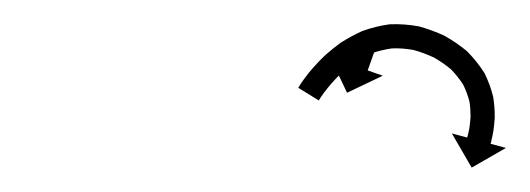

<svg xmlns="http://www.w3.org/2000/svg" viewBox="-20 -604 439 159"><path d="M291.7 -566C291.7 -566.1 291.7 -566.2 291.8 -566.2L272.9 -572.9C272.9 -572.8 272.9 -572.7 272.8 -572.7C272.8 -572.4 272.7 -572.2 272.6 -572C272.5 -571.7 272.4 -571.3 272.2 -571C272.1 -570.6 271.9 -570.1 271.8 -569.7C271.6 -569.2 271.4 -568.6 271.2 -568.1C271 -567.6 270.8 -567 270.6 -566.4C270.4 -565.8 270.2 -565.2 270 -564.5C269.7 -563.9 269.5 -563.3 269.3 -562.6C269.1 -562 268.8 -561.4 268.6 -560.7C268.4 -560.1 268.2 -559.5 268 -558.9C267.8 -558.3 267.6 -557.7 267.4 -557.1C267.2 -556.6 267 -556.1 266.8 -555.6C266.7 -555.1 266.5 -554.7 266.3 -554.3C266.2 -553.9 266.1 -553.6 266 -553.3C265.9 -553 265.8 -552.8 265.8 -552.6C265.7 -552.5 265.7 -552.5 265.7 -552.4L253.3 -556.8L267.4 -527.2L297 -541.3L284.5 -545.7C284.6 -545.8 284.6 -545.9 284.6 -546C284.7 -546.2 284.8 -546.4 284.8 -546.6C285 -546.9 285.1 -547.3 285.2 -547.6C285.4 -548.1 285.5 -548.5 285.7 -548.9C285.8 -549.4 286 -550 286.2 -550.5C286.4 -551.1 286.6 -551.6 286.8 -552.2C287 -552.8 287.3 -553.4 287.5 -554.1C287.7 -554.7 287.9 -555.3 288.2 -556C288.4 -556.6 288.6 -557.3 288.8 -557.9C289 -558.5 289.3 -559.1 289.5 -559.7C289.7 -560.3 289.9 -560.9 290.1 -561.5C290.3 -562 290.5 -562.5 290.6 -563C290.8 -563.5 291 -563.9 291.1 -564.3C291.2 -564.7 291.3 -565 291.5 -565.3C291.5 -565.6 291.6 -565.8 291.7 -566ZM228.5 -533.7C228 -532.9 227.5 -532.1 227 -531.3L244 -520.8C244.4 -521.5 244.9 -522.2 245.3 -522.9C245.3 -522.9 245.3 -522.9 245.3 -522.9C245.3 -522.8 245.2 -522.8 245.2 -522.8C246.4 -524.5 247.5 -526.2 248.7 -527.8C248.7 -527.8 248.7 -527.8 248.7 -527.7C248.6 -527.7 248.6 -527.6 248.6 -527.6C250.5 -530.1 252.4 -532.5 254.5 -534.9C254.5 -534.9 254.4 -534.9 254.4 -534.8C254.3 -534.8 254.3 -534.7 254.3 -534.7C257 -537.7 259.8 -540.7 262.7 -543.5C262.7 -543.5 262.7 -543.4 262.6 -543.3C262.5 -543.3 262.4 -543.2 262.4 -543.2C266.1 -546.5 269.9 -549.5 273.8 -552.4C273.8 -552.4 273.7 -552.3 273.6 -552.2C273.5 -552.1 273.3 -552 273.3 -552C278 -555 283 -557.7 288.1 -560C288.1 -560 287.9 -559.9 287.7 -559.8C287.5 -559.7 287.3 -559.7 287.3 -559.7C293 -561.7 299 -563.2 305.1 -564C305.1 -564 304.8 -564 304.5 -564C304.3 -564 304 -563.9 304 -563.9C310.3 -564.2 316.7 -563.7 323 -562.5C323 -562.5 322.8 -562.6 322.5 -562.6C322.3 -562.7 322.1 -562.7 322.1 -562.7C328.1 -561.1 333.9 -558.9 339.5 -556.3C339.5 -556.3 339.3 -556.4 339.1 -556.5C338.9 -556.6 338.8 -556.7 338.8 -556.7C344 -553.7 349.1 -550.3 353.7 -546.4C353.7 -546.4 353.5 -546.6 353.4 -546.7C353.2 -546.9 353 -547.1 353 -547.1C357.1 -542.9 360.8 -538.3 363.9 -533.4C363.9 -533.4 363.8 -533.6 363.7 -533.9C363.5 -534.1 363.4 -534.3 363.4 -534.3C365.7 -529.6 367.6 -524.6 368.9 -519.4C368.9 -519.4 368.9 -519.6 368.8 -519.9C368.8 -520.1 368.7 -520.3 368.7 -520.3C369.4 -516 369.7 -511.6 369.7 -507.2C369.7 -507.2 369.7 -507.3 369.7 -507.4C369.7 -507.6 369.7 -507.7 369.7 -507.7C369.5 -504.4 369.2 -501.2 368.7 -497.9C368.7 -497.9 368.7 -498 368.7 -498.1C368.7 -498.2 368.8 -498.3 368.8 -498.3C368.4 -496.2 368 -494.2 367.5 -492.2C367.5 -492.2 367.5 -492.2 367.5 -492.2C367.5 -492.3 367.5 -492.3 367.5 -492.3C367.3 -491.6 367.1 -490.9 366.9 -490.1L354.2 -493.5L370.6 -465.2L399 -481.5L386.3 -484.9C386.5 -485.7 386.7 -486.5 386.9 -487.3C386.9 -487.3 386.9 -487.4 386.9 -487.4C386.9 -487.4 386.9 -487.5 386.9 -487.5C387.5 -489.8 388 -492.2 388.4 -494.6C388.4 -494.6 388.4 -494.6 388.4 -494.7C388.5 -494.8 388.5 -494.9 388.5 -494.9C389.1 -498.7 389.4 -502.6 389.7 -506.4C389.7 -506.4 389.7 -506.6 389.7 -506.7C389.7 -506.8 389.7 -507 389.7 -507C389.8 -512.4 389.3 -517.9 388.5 -523.3C388.5 -523.3 388.5 -523.5 388.4 -523.8C388.4 -524 388.3 -524.2 388.3 -524.2C386.7 -530.8 384.3 -537.1 381.4 -543.1C381.4 -543.1 381.2 -543.4 381.1 -543.6C381 -543.9 380.8 -544.1 380.8 -544.1C376.9 -550.2 372.3 -555.9 367.2 -561.1C367.2 -561.1 367.1 -561.3 366.9 -561.4C366.7 -561.6 366.5 -561.8 366.5 -561.8C360.9 -566.4 354.9 -570.5 348.6 -574.1C348.6 -574.1 348.4 -574.2 348.2 -574.3C348.1 -574.4 347.9 -574.5 347.9 -574.5C341.3 -577.5 334.5 -580 327.5 -582C327.5 -582 327.3 -582 327.1 -582.1C326.9 -582.1 326.6 -582.2 326.6 -582.2C318.9 -583.6 311.1 -584.2 303.2 -583.9C303.2 -583.9 303 -583.9 302.7 -583.9C302.5 -583.9 302.2 -583.8 302.2 -583.8C294.8 -582.8 287.6 -581 280.6 -578.5C280.6 -578.5 280.4 -578.5 280.2 -578.4C280 -578.3 279.8 -578.2 279.8 -578.2C273.9 -575.5 268.1 -572.4 262.6 -568.9C262.6 -568.9 262.4 -568.8 262.3 -568.7C262.2 -568.6 262.1 -568.6 262.1 -568.6C257.6 -565.3 253.2 -561.8 249.1 -558.1C249.1 -558.1 249 -558.1 249 -558C248.9 -557.9 248.8 -557.8 248.8 -557.8C245.5 -554.7 242.4 -551.4 239.4 -548C239.4 -548 239.3 -548 239.3 -547.9C239.2 -547.9 239.2 -547.8 239.2 -547.8C236.9 -545.2 234.7 -542.5 232.7 -539.7C232.7 -539.7 232.6 -539.7 232.6 -539.6C232.6 -539.6 232.5 -539.5 232.5 -539.5C231.2 -537.7 229.8 -535.8 228.6 -533.9C228.6 -533.9 228.6 -533.8 228.5 -533.8C228.5 -533.8 228.5 -533.7 228.5 -533.7Z"/></svg>

Font: FRB American Cursive Just Arrows Semibold
Style: Italic
Weight: 600
Italic angle: -25°
Version: Version 2.0;Modular Font Editor K font №1